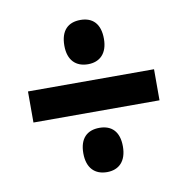

<svg xmlns="http://www.w3.org/2000/svg" viewBox="-64 -675 632 645"><g transform="rotate(-10 251.5 -352.5)"><path d="M251 -461C291 -461 318 -486 318 -536C318 -588 292 -612 251 -612C209 -612 183 -588 183 -536C183 -486 210 -461 251 -461ZM36 -300H466V-406H36ZM251 -93C291 -93 318 -118 318 -169C318 -220 292 -244 251 -244C209 -244 183 -220 183 -169C183 -118 210 -93 251 -93Z"/></g></svg>

Font: Noto Sans Arabic UI Cn
Style: Bold
Weight: 700
Width: 3
Designer: Monotype Design Team, Nadine Chahine and Nizar Qandah
Foundry: Monotype Imaging Inc.
Version: Version 2.010